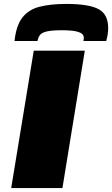

<svg xmlns="http://www.w3.org/2000/svg" viewBox="-20 -958 571 978"><path d="M37 0 152 -700H412L298 0ZM318 -938Q431 -938 481 -912Q531 -886 531 -815Q531 -784 521 -749H405Q407 -762 407 -765Q407 -784 387.5 -792Q368 -800 342.5 -802Q317 -804 298 -804Q245 -804 219 -798Q193 -792 183.5 -779.5Q174 -767 171 -749H54Q62 -827 93.5 -868Q125 -909 181 -923.5Q237 -938 318 -938Z"/></svg>

Font: Georama ExtraExtended ExtraBold
Style: Italic
Weight: 800
Width: 8
Italic angle: -9°
Designer: Jean-Baptiste Levee
Foundry: Production Type
Version: Version 1.000